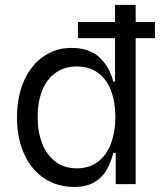

<svg xmlns="http://www.w3.org/2000/svg" viewBox="-20 -747 656 779"><path d="M608.7 -657.7V-592.3H530.5V0H449.6V-126.4H439.6Q429 -85.2 411.4 -55.4Q393.8 -25.6 361.9 -7.1Q329.9 11.4 280.5 11.4Q212.4 11.4 159.8 -23.3Q107.2 -57.9 78.1 -122Q49 -186.1 49 -271.3Q49 -355.5 77.6 -419.4Q106.2 -483.3 156.4 -517.9Q206.7 -552.6 269.2 -552.6Q342.3 -552.6 383 -514.7Q423.7 -476.9 439.6 -416.2H446.7V-592.3H296.2V-657.7H446.7V-727.3H530.5V-657.7ZM448.2 -272.7Q447.8 -334.2 429.9 -380.3Q411.9 -426.5 377 -451.9Q342 -477.3 291.9 -477.3Q240.1 -477.3 204.2 -450.6Q168.3 -424 150.4 -377.7Q132.5 -331.3 132.8 -272.7Q132.5 -213.4 150.7 -166Q169 -118.6 204.9 -91.3Q240.8 -63.9 291.9 -63.9Q341.3 -63.9 376.4 -90Q411.6 -116.1 429.7 -163.4Q447.8 -210.6 448.2 -272.7Z"/></svg>

Font: Riot Sans
Style: Regular
Weight: 400
Designer: Rasmus Andersson
Foundry: rsms
Version: Version 4.001